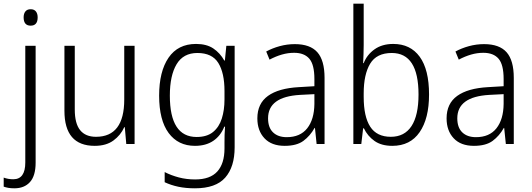

<svg xmlns="http://www.w3.org/2000/svg" viewBox="-56 -780 2879 1040"><path d="M72 -686Q72 -706 81.5 -718Q91 -730 110 -730Q129 -730 138.5 -718Q148 -706 148 -686Q148 -641 110 -641Q72 -641 72 -686ZM22 240Q3 240 -11 237.5Q-25 235 -36 231V182Q-12 191 16 191Q81 191 81 100V-532H137V101Q137 172 106.5 206Q76 240 22 240Z M673 -532V0H628L620 -91H617Q598 -48 558.5 -19Q519 10 457 10Q293 10 293 -180V-532H349V-187Q349 -111 378 -75Q407 -39 464 -39Q617 -39 617 -241V-532Z M1006 -542Q1063 -542 1099.5 -517.5Q1136 -493 1159 -452H1162L1170 -532H1215V18Q1215 124 1164 182Q1113 240 1000 240Q950 240 910 231.5Q870 223 836 207V152Q871 170 912.5 181Q954 192 1001 192Q1082 192 1121 149Q1160 106 1160 24V-8Q1160 -28 1160.5 -49.5Q1161 -71 1163 -94H1159Q1139 -44 1099 -17Q1059 10 1000 10Q909 10 857.5 -59.5Q806 -129 806 -262Q806 -393 857 -467.5Q908 -542 1006 -542ZM1013 -493Q937 -493 900.5 -432Q864 -371 864 -262Q864 -38 1009 -38Q1065 -38 1098 -65Q1131 -92 1145.5 -138Q1160 -184 1160 -241V-287Q1160 -385 1126.5 -439Q1093 -493 1013 -493Z M1541 -541Q1624 -541 1663 -497Q1702 -453 1702 -358V0H1659L1650 -87H1648Q1624 -44 1587.5 -17Q1551 10 1486 10Q1415 10 1376.5 -31Q1338 -72 1338 -139Q1338 -219 1395.5 -260.5Q1453 -302 1563 -308L1647 -313V-352Q1647 -430 1619.5 -462Q1592 -494 1537 -494Q1504 -494 1471 -484.5Q1438 -475 1404 -457L1386 -501Q1419 -519 1459 -530Q1499 -541 1541 -541ZM1569 -266Q1396 -256 1396 -139Q1396 -89 1423 -63Q1450 -37 1497 -37Q1570 -37 1608 -85Q1646 -133 1647 -217V-270Z M1914 -536Q1914 -512 1913 -484.5Q1912 -457 1911 -438H1914Q1932 -484 1973 -513Q2014 -542 2074 -542Q2167 -542 2217.5 -472.5Q2268 -403 2268 -268Q2268 -138 2217 -64Q2166 10 2069 10Q2010 10 1972.5 -16.5Q1935 -43 1915 -85H1911L1901 0H1858V-760H1914ZM2066 -493Q1984 -493 1949 -435Q1914 -377 1914 -274V-256Q1914 -148 1949.5 -93.5Q1985 -39 2061 -39Q2135 -39 2173 -97Q2211 -155 2211 -268Q2211 -493 2066 -493Z M2566 -541Q2649 -541 2688 -497Q2727 -453 2727 -358V0H2684L2675 -87H2673Q2649 -44 2612.5 -17Q2576 10 2511 10Q2440 10 2401.5 -31Q2363 -72 2363 -139Q2363 -219 2420.5 -260.5Q2478 -302 2588 -308L2672 -313V-352Q2672 -430 2644.5 -462Q2617 -494 2562 -494Q2529 -494 2496 -484.5Q2463 -475 2429 -457L2411 -501Q2444 -519 2484 -530Q2524 -541 2566 -541ZM2594 -266Q2421 -256 2421 -139Q2421 -89 2448 -63Q2475 -37 2522 -37Q2595 -37 2633 -85Q2671 -133 2672 -217V-270Z"/></svg>

Font: Noto Sans Gurmukhi UI SemiCondensed Light
Style: Regular
Weight: 300
Width: 4
Designer: Jelle Bosma - Monotype Design Team
Foundry: Monotype Imaging Inc.
Version: Version 2.004; ttfautohint (v1.8.4.7-5d5b)